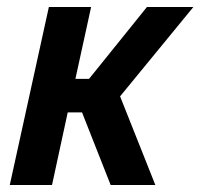

<svg xmlns="http://www.w3.org/2000/svg" viewBox="-20 -530 574 550"><path d="M8 0 120 -510H241L196 -304H235L401 -510H534L324 -254L425 0H297L215 -208H174L129 0Z"/></svg>

Font: Saira SemiCondensed SemiBold
Style: Italic
Weight: 600
Width: 4
Italic angle: -12°
Designer: Hector Gatti with collaboration of the Omnibus-Type team
Foundry: Omnibus-Type
Version: Version 1.101